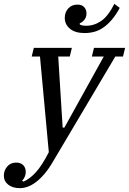

<svg xmlns="http://www.w3.org/2000/svg" viewBox="-115 -767 671 999"><path d="M-11 212Q-49 212 -72 194Q-95 176 -95 147Q-95 120 -77.5 99.5Q-60 79 -31 79Q-7 79 6 92.5Q19 106 19 128Q19 141 13.5 153.5Q8 166 0 173L7 178Q40 164 71.5 129.5Q103 95 139 25L93 -473H50L61 -518H259L248 -473H188L211 -103H220L425 -473H363L374 -518H536L525 -473H485L163 70Q140 110 117 137Q94 164 72 180.5Q50 197 29 204.5Q8 212 -11 212ZM325 -595Q276 -595 249 -617.5Q222 -640 222 -674Q222 -703 240 -723Q258 -743 288 -743Q311 -743 323 -730Q335 -717 335 -697Q335 -677 323.5 -663.5Q312 -650 300 -646V-640Q305 -636 314 -634.5Q323 -633 334 -633Q375 -633 411.5 -658Q448 -683 480 -747L508 -726Q488 -689 466.5 -664Q445 -639 422.5 -623.5Q400 -608 375.5 -601.5Q351 -595 325 -595Z"/></svg>

Font: IBM Plex Serif Text
Style: Italic
Weight: 450
Italic angle: -14°
Designer: Mike Abbink, Paul van der Laan, Pieter van Rosmalen
Foundry: Bold Monday
Version: Version 3.001